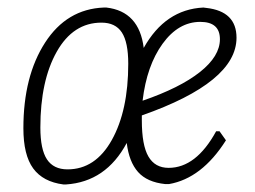

<svg xmlns="http://www.w3.org/2000/svg" viewBox="-20 -482 676 509"><path d="M255 -462H262Q349 -452 361 -355Q418 -457 519 -462L527 -461Q607 -452 607 -382Q607 -264 356 -176V-163Q356 -97 373.5 -67Q391 -37 427 -37Q500 -37 553 -134H562L579 -110Q515 -9 428 6H418Q370 1 346 -26Q322 -53 316 -103Q261 0 155 7H148Q94 0 68 -35.5Q42 -71 42 -142Q42 -280 99.5 -369Q157 -458 255 -462ZM511 -424Q453 -424 411 -366Q369 -308 358 -215Q457 -249 510 -291Q563 -333 563 -378Q563 -424 511 -424ZM249 -422Q174 -422 130.5 -345Q87 -268 87 -144Q87 -86 104.5 -59.5Q122 -33 159 -33Q233 -33 276.5 -111Q320 -189 320 -313Q320 -370 303 -396Q286 -422 249 -422Z"/></svg>

Font: Alegreya Sans SC Light
Style: Italic
Weight: 300
Italic angle: -7°
Designer: Juan Pablo del Peral
Foundry: Huerta Tipografica
Version: Version 2.007